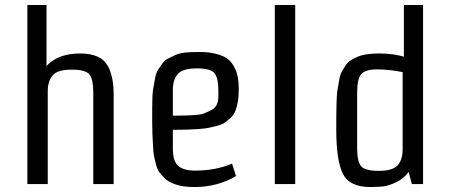

<svg xmlns="http://www.w3.org/2000/svg" viewBox="-20 -740 1811 772"><path d="M437 -360V0H355V-371Q355 -420 340 -440Q325 -460 268.5 -460Q212 -460 192 -437.5Q172 -415 172 -373V0H90V-720H167V-475Q214 -525 302 -525Q387 -525 414 -474Q437 -431 437 -360Z M675 -378V-275Q777 -275 796.5 -282.5Q816 -290 831 -298Q858 -312 858 -353V-376Q858 -425 843 -445Q828 -465 771.5 -465Q715 -465 695 -442.5Q675 -420 675 -378ZM776 -221Q734 -218 675 -218V-143Q675 -91 697 -72.5Q719 -54 764 -54Q847 -54 913 -82L929 -32Q854 12 763 12Q715 12 685.5 1.5Q656 -9 643.5 -22Q631 -35 622 -46Q613 -57 607.5 -78Q602 -99 599 -114.5Q596 -130 595 -158Q592 -206 592 -248V-308Q592 -361 596 -384Q600 -407 604 -427.5Q608 -448 615 -458.5Q622 -469 631.5 -483Q641 -497 654.5 -504Q668 -511 684.5 -518.5Q701 -526 723 -528.5Q745 -531 785.5 -531Q826 -531 861 -520Q896 -509 912.5 -485.5Q929 -462 934.5 -437.5Q940 -413 940 -381.5Q940 -350 936 -329.5Q932 -309 926.5 -294Q921 -279 908.5 -267.5Q896 -256 885.5 -248Q875 -240 854.5 -234.5Q834 -229 819 -226Q804 -223 776 -221Z M1167 0H1085V-720H1167Z M1599 -140V-450Q1544 -461 1496.5 -461Q1449 -461 1432.5 -442Q1416 -423 1416 -367V-142Q1416 -93 1431 -73Q1446 -53 1502.5 -53Q1559 -53 1579 -75.5Q1599 -98 1599 -140ZM1421 -513Q1450 -525 1505 -525Q1560 -525 1604 -512V-720H1681V0H1636L1623 -49Q1604 -22 1573.5 -7.5Q1543 7 1521.5 9.5Q1500 12 1469 12Q1385 12 1358.5 -41.5Q1332 -95 1332 -220Q1332 -345 1336 -371.5Q1340 -398 1344 -419.5Q1348 -441 1354.5 -452.5Q1361 -464 1370.5 -478Q1380 -492 1392.5 -499Q1405 -506 1421 -513Z"/></svg>

Font: Strait
Style: Regular
Weight: 400
Width: 3
Designer: Eduardo Rodriguez Tunni
Foundry: Eduardo Rodriguez Tunni
Version: Version 1.001